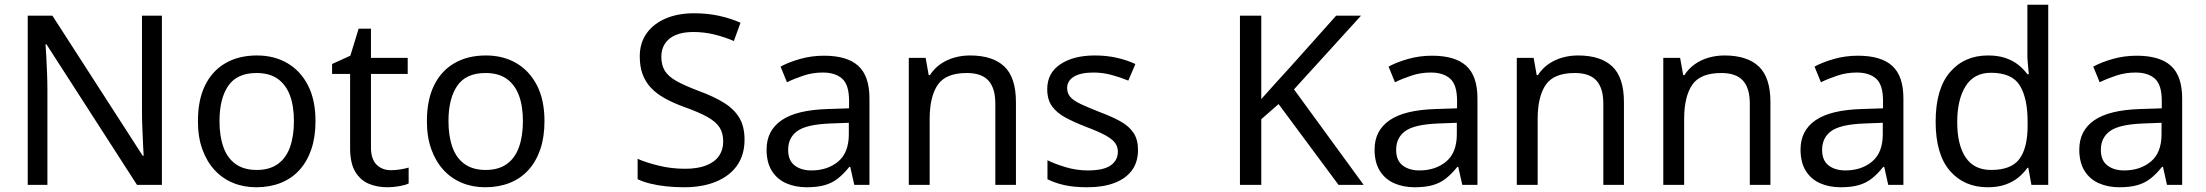

<svg xmlns="http://www.w3.org/2000/svg" viewBox="-20 -780 9307 810"><path d="M663 0H558L176 -593H172Q174 -570 175.5 -538.5Q177 -507 178.5 -471.5Q180 -436 180 -399V0H97V-714H201L582 -123H586Q585 -139 583.5 -171Q582 -203 580.5 -241Q579 -279 579 -311V-714H663Z M1311 -269Q1311 -202 1293.5 -150.5Q1276 -99 1243.5 -63Q1211 -27 1164.5 -8.5Q1118 10 1061 10Q1008 10 963 -8.5Q918 -27 885 -63Q852 -99 833.5 -150.5Q815 -202 815 -269Q815 -358 845 -419.5Q875 -481 931 -513.5Q987 -546 1064 -546Q1137 -546 1192.5 -513.5Q1248 -481 1279.5 -419.5Q1311 -358 1311 -269ZM906 -269Q906 -206 922.5 -159.5Q939 -113 974 -88Q1009 -63 1063 -63Q1117 -63 1152 -88Q1187 -113 1203.5 -159.5Q1220 -206 1220 -269Q1220 -333 1203 -378Q1186 -423 1151.5 -447.5Q1117 -472 1062 -472Q980 -472 943 -418Q906 -364 906 -269Z M1629 -62Q1649 -62 1670 -65.5Q1691 -69 1704 -73V-6Q1690 1 1664 5.5Q1638 10 1614 10Q1572 10 1536.5 -4.5Q1501 -19 1479 -55Q1457 -91 1457 -156V-468H1381V-510L1458 -545L1493 -659H1545V-536H1700V-468H1545V-158Q1545 -109 1568.5 -85.5Q1592 -62 1629 -62Z M2277 -269Q2277 -202 2259.5 -150.5Q2242 -99 2209.5 -63Q2177 -27 2130.5 -8.5Q2084 10 2027 10Q1974 10 1929 -8.5Q1884 -27 1851 -63Q1818 -99 1799.5 -150.5Q1781 -202 1781 -269Q1781 -358 1811 -419.5Q1841 -481 1897 -513.5Q1953 -546 2030 -546Q2103 -546 2158.5 -513.5Q2214 -481 2245.5 -419.5Q2277 -358 2277 -269ZM1872 -269Q1872 -206 1888.5 -159.5Q1905 -113 1940 -88Q1975 -63 2029 -63Q2083 -63 2118 -88Q2153 -113 2169.5 -159.5Q2186 -206 2186 -269Q2186 -333 2169 -378Q2152 -423 2117.5 -447.5Q2083 -472 2028 -472Q1946 -472 1909 -418Q1872 -364 1872 -269Z M3121 -191Q3121 -127 3090 -82.5Q3059 -38 3001.5 -14Q2944 10 2866 10Q2826 10 2789.5 6Q2753 2 2723 -5.5Q2693 -13 2670 -24V-110Q2706 -94 2759.5 -81Q2813 -68 2870 -68Q2923 -68 2959 -82Q2995 -96 3013 -122Q3031 -148 3031 -183Q3031 -218 3016 -242Q3001 -266 2964.5 -286.5Q2928 -307 2863 -330Q2817 -347 2782.5 -366.5Q2748 -386 2725 -411Q2702 -436 2690.5 -468Q2679 -500 2679 -542Q2679 -599 2708 -639.5Q2737 -680 2788.5 -702Q2840 -724 2907 -724Q2966 -724 3015 -713Q3064 -702 3104 -684L3076 -607Q3039 -623 2995.5 -634Q2952 -645 2905 -645Q2860 -645 2830 -632Q2800 -619 2785 -595.5Q2770 -572 2770 -541Q2770 -505 2785 -481Q2800 -457 2834 -438Q2868 -419 2926 -397Q2989 -374 3032.5 -347.5Q3076 -321 3098.5 -284Q3121 -247 3121 -191Z M3456 -545Q3554 -545 3601 -502Q3648 -459 3648 -365V0H3584L3567 -76H3563Q3540 -47 3515.5 -27.5Q3491 -8 3459.5 1Q3428 10 3383 10Q3335 10 3296.5 -7Q3258 -24 3236 -59.5Q3214 -95 3214 -149Q3214 -229 3277 -272.5Q3340 -316 3471 -320L3562 -323V-355Q3562 -422 3533 -448Q3504 -474 3451 -474Q3409 -474 3371 -461.5Q3333 -449 3300 -433L3273 -499Q3308 -518 3356 -531.5Q3404 -545 3456 -545ZM3482 -259Q3382 -255 3343.5 -227Q3305 -199 3305 -148Q3305 -103 3332.5 -82Q3360 -61 3403 -61Q3471 -61 3516 -98.5Q3561 -136 3561 -214V-262Z M4072 -546Q4168 -546 4217 -499.5Q4266 -453 4266 -349V0H4179V-343Q4179 -408 4150 -440Q4121 -472 4059 -472Q3970 -472 3936 -422Q3902 -372 3902 -278V0H3814V-536H3885L3898 -463H3903Q3921 -491 3947.5 -509.5Q3974 -528 4006 -537Q4038 -546 4072 -546Z M4781 -148Q4781 -96 4755 -61Q4729 -26 4681 -8Q4633 10 4567 10Q4511 10 4470.5 1Q4430 -8 4399 -24V-104Q4431 -88 4476.5 -74.5Q4522 -61 4569 -61Q4636 -61 4666 -82.5Q4696 -104 4696 -140Q4696 -160 4685 -176Q4674 -192 4645.5 -208Q4617 -224 4564 -244Q4512 -264 4475 -284Q4438 -304 4418 -332Q4398 -360 4398 -404Q4398 -472 4453.5 -509Q4509 -546 4599 -546Q4648 -546 4690.5 -536.5Q4733 -527 4770 -510L4740 -440Q4706 -454 4669 -464Q4632 -474 4593 -474Q4539 -474 4510.5 -456.5Q4482 -439 4482 -409Q4482 -387 4495 -371.5Q4508 -356 4538.5 -341.5Q4569 -327 4620 -307Q4671 -288 4707 -268Q4743 -248 4762 -219.5Q4781 -191 4781 -148Z M5733 0H5627L5374 -341L5301 -277V0H5211V-714H5301V-362Q5331 -396 5362 -430Q5393 -464 5424 -498L5617 -714H5722L5439 -403Z M6021 -545Q6119 -545 6166 -502Q6213 -459 6213 -365V0H6149L6132 -76H6128Q6105 -47 6080.5 -27.5Q6056 -8 6024.5 1Q5993 10 5948 10Q5900 10 5861.5 -7Q5823 -24 5801 -59.5Q5779 -95 5779 -149Q5779 -229 5842 -272.5Q5905 -316 6036 -320L6127 -323V-355Q6127 -422 6098 -448Q6069 -474 6016 -474Q5974 -474 5936 -461.5Q5898 -449 5865 -433L5838 -499Q5873 -518 5921 -531.5Q5969 -545 6021 -545ZM6047 -259Q5947 -255 5908.5 -227Q5870 -199 5870 -148Q5870 -103 5897.5 -82Q5925 -61 5968 -61Q6036 -61 6081 -98.5Q6126 -136 6126 -214V-262Z M6637 -546Q6733 -546 6782 -499.5Q6831 -453 6831 -349V0H6744V-343Q6744 -408 6715 -440Q6686 -472 6624 -472Q6535 -472 6501 -422Q6467 -372 6467 -278V0H6379V-536H6450L6463 -463H6468Q6486 -491 6512.5 -509.5Q6539 -528 6571 -537Q6603 -546 6637 -546Z M7255 -546Q7351 -546 7400 -499.5Q7449 -453 7449 -349V0H7362V-343Q7362 -408 7333 -440Q7304 -472 7242 -472Q7153 -472 7119 -422Q7085 -372 7085 -278V0H6997V-536H7068L7081 -463H7086Q7104 -491 7130.5 -509.5Q7157 -528 7189 -537Q7221 -546 7255 -546Z M7818 -545Q7916 -545 7963 -502Q8010 -459 8010 -365V0H7946L7929 -76H7925Q7902 -47 7877.5 -27.5Q7853 -8 7821.5 1Q7790 10 7745 10Q7697 10 7658.5 -7Q7620 -24 7598 -59.5Q7576 -95 7576 -149Q7576 -229 7639 -272.5Q7702 -316 7833 -320L7924 -323V-355Q7924 -422 7895 -448Q7866 -474 7813 -474Q7771 -474 7733 -461.5Q7695 -449 7662 -433L7635 -499Q7670 -518 7718 -531.5Q7766 -545 7818 -545ZM7844 -259Q7744 -255 7705.5 -227Q7667 -199 7667 -148Q7667 -103 7694.5 -82Q7722 -61 7765 -61Q7833 -61 7878 -98.5Q7923 -136 7923 -214V-262Z M8366 10Q8266 10 8206 -59.5Q8146 -129 8146 -267Q8146 -405 8206.5 -475.5Q8267 -546 8367 -546Q8409 -546 8440 -535.5Q8471 -525 8494 -507Q8517 -489 8533 -467H8539Q8538 -480 8535.5 -505.5Q8533 -531 8533 -546V-760H8621V0H8550L8537 -72H8533Q8517 -49 8494 -30.5Q8471 -12 8439.5 -1Q8408 10 8366 10ZM8380 -63Q8465 -63 8499.5 -109.5Q8534 -156 8534 -250V-266Q8534 -366 8501 -419.5Q8468 -473 8379 -473Q8308 -473 8272.5 -416.5Q8237 -360 8237 -265Q8237 -169 8272.5 -116Q8308 -63 8380 -63Z M8994 -545Q9092 -545 9139 -502Q9186 -459 9186 -365V0H9122L9105 -76H9101Q9078 -47 9053.5 -27.5Q9029 -8 8997.5 1Q8966 10 8921 10Q8873 10 8834.5 -7Q8796 -24 8774 -59.5Q8752 -95 8752 -149Q8752 -229 8815 -272.5Q8878 -316 9009 -320L9100 -323V-355Q9100 -422 9071 -448Q9042 -474 8989 -474Q8947 -474 8909 -461.5Q8871 -449 8838 -433L8811 -499Q8846 -518 8894 -531.5Q8942 -545 8994 -545ZM9020 -259Q8920 -255 8881.5 -227Q8843 -199 8843 -148Q8843 -103 8870.5 -82Q8898 -61 8941 -61Q9009 -61 9054 -98.5Q9099 -136 9099 -214V-262Z"/></svg>

Font: Noto Sans Kannada
Style: Regular
Weight: 400
Designer: Jelle Bosma - Monotype Design Team
Foundry: Monotype Imaging Inc.
Version: Version 2.003